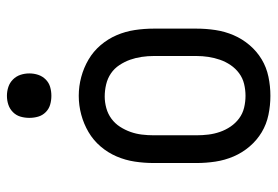

<svg xmlns="http://www.w3.org/2000/svg" viewBox="-140 -632 781 540"><g transform="rotate(-90 250.0 -362.5)"><path d="M250 8Q223 8 196.5 2.5Q170 -3 147.5 -16.5Q125 -30 107.5 -50.5Q90 -71 79.5 -95.5Q69 -120 65 -146.5Q61 -173 61 -200V-320Q61 -347 65 -373.5Q69 -400 79.5 -424.5Q90 -449 107.5 -469.5Q125 -490 148 -503.5Q171 -517 197 -524Q223 -531 250 -531Q277 -531 303 -524Q329 -517 352 -503.5Q375 -490 392.5 -469.5Q410 -449 420.5 -424.5Q431 -400 435 -373.5Q439 -347 439 -320V-200Q439 -173 435 -146.5Q431 -120 420.5 -95.5Q410 -71 392.5 -50.5Q375 -30 352.5 -16.5Q330 -3 303.5 2.5Q277 8 250 8ZM250 -62Q267 -62 283.5 -66Q300 -70 313.5 -80Q327 -90 336.5 -104Q346 -118 351.5 -134Q357 -150 359.5 -166.5Q362 -183 362 -200V-320Q362 -337 359.5 -354Q357 -371 351.5 -386.5Q346 -402 336.5 -416.5Q327 -431 313 -440.5Q299 -450 282 -454Q265 -458 248 -458Q232 -458 215.5 -453.5Q199 -449 185.5 -439Q172 -429 163 -415Q154 -401 148.5 -385.5Q143 -370 141 -353.5Q139 -337 139 -320V-200Q139 -183 141 -166.5Q143 -150 148.5 -134Q154 -118 163.5 -104Q173 -90 186.5 -80Q200 -70 216.5 -66Q233 -62 250 -62ZM250 -608Q237 -608 225 -611.5Q213 -615 204 -624Q195 -633 191.5 -645Q188 -657 188 -670Q188 -683 191.5 -695Q195 -707 204 -716Q213 -725 225 -729Q237 -733 250 -733Q263 -733 275 -729Q287 -725 296 -716Q305 -707 309 -695Q313 -683 313 -670Q313 -657 309 -645Q305 -633 296 -624Q287 -615 275 -611.5Q263 -608 250 -608Z"/></g></svg>

Font: Iosevka Slab
Style: Regular
Weight: 400
Monospace: yes
Designer: Belleve Invis
Foundry: Belleve Invis
Version: Version 11.2.4; ttfautohint (v1.8.3)